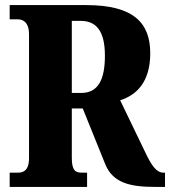

<svg xmlns="http://www.w3.org/2000/svg" viewBox="-20 -734 668 754"><path d="M18 0H322V-56H302C278 -56 262 -62 262 -114V-308H305L393 -90C423 -15 492 0 589 0H628V-56H622C595 -56 576 -81 548 -141L452 -340C516 -361 570 -411 570 -525C570 -643 506 -714 319 -714H18V-658H50C66 -658 94 -651 94 -599V-114C94 -62 70 -56 50 -56H18ZM299 -369H262V-652H297C359 -652 392 -611 392 -515C392 -419 364 -369 299 -369Z"/></svg>

Font: Noto Serif Myanmar ExtraCondensed Black
Style: Regular
Weight: 900
Width: 2
Designer: Ben Mitchell and the Monotype Design Team
Foundry: Monotype Imaging Inc.
Version: Version 2.106